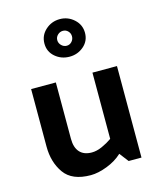

<svg xmlns="http://www.w3.org/2000/svg" viewBox="-120 -878 815 983"><g transform="rotate(-15 287.5 -386.5)"><path d="M291 -793Q334 -793 366 -764Q398 -735 398 -692Q398 -649 366 -621.5Q334 -594 291 -594Q247 -594 215 -621.5Q183 -649 183 -692Q183 -735 215 -764Q247 -793 291 -793ZM291 -652Q307 -652 318 -664Q329 -676 329 -692Q329 -708 318 -719.5Q307 -731 291 -731Q275 -731 263 -719.5Q251 -708 251 -692Q251 -676 263 -664Q275 -652 291 -652ZM407 -48Q374 -17 326 1.5Q278 20 239 20Q140 20 98.5 -38.5Q57 -97 57 -180V-485H188V-186Q188 -140 210 -115.5Q232 -91 274 -91Q300 -91 329 -104Q358 -117 382 -134V-485H512V0H444Z"/></g></svg>

Font: Palanquin Dark
Style: Regular
Weight: 400
Designer: Pria Ravichandran
Version: Version 1.001